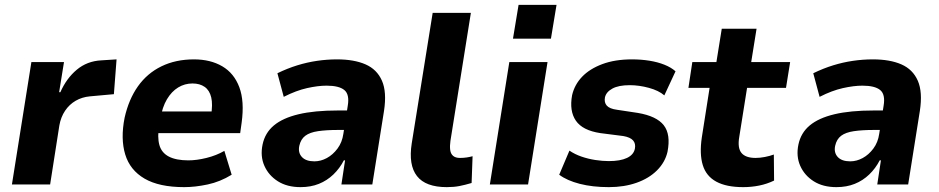

<svg xmlns="http://www.w3.org/2000/svg" viewBox="-20 -758 3859 789"><path d="M29 0 109 -503H243L223 -379H228Q253 -436 295.5 -471.5Q338 -507 396 -510L459 -514L448 -371L349 -362Q317 -359 291 -344Q265 -329 247.5 -303Q230 -277 224 -243L186 0Z M737 11Q634 11 574 -24Q514 -59 494.5 -123.5Q475 -188 492 -274Q509 -350 547 -403.5Q585 -457 643.5 -485.5Q702 -514 777 -514Q845 -514 893.5 -485.5Q942 -457 963.5 -399.5Q985 -342 973 -254L967 -211H608L622 -300H863L847 -281Q855 -329 848 -358Q841 -387 821 -401Q801 -415 771 -415Q739 -415 712 -398.5Q685 -382 666 -350Q647 -318 639 -270L634 -244Q626 -194 635 -162Q644 -130 674 -114.5Q704 -99 754 -99Q788 -99 828.5 -109Q869 -119 902 -138L932 -40Q885 -11 833.5 0Q782 11 737 11Z M1215 11Q1160 11 1122 -13Q1084 -37 1066.5 -76.5Q1049 -116 1059 -164Q1069 -212 1105.5 -242.5Q1142 -273 1207 -288.5Q1272 -304 1368 -304H1427L1415 -224H1370Q1321 -224 1287 -219Q1253 -214 1234.5 -200Q1216 -186 1210 -159Q1204 -131 1220.5 -113Q1237 -95 1272 -95Q1298 -95 1323 -108.5Q1348 -122 1367 -147.5Q1386 -173 1391 -208L1409 -323Q1417 -370 1395 -388Q1373 -406 1322 -406Q1287 -406 1242 -396Q1197 -386 1146 -360L1120 -457Q1161 -477 1201.5 -489.5Q1242 -502 1283 -508Q1324 -514 1365 -514Q1435 -514 1482 -493.5Q1529 -473 1549.5 -426.5Q1570 -380 1558 -302L1510 0H1383L1398 -99H1393Q1376 -66 1350 -41Q1324 -16 1290.5 -2.5Q1257 11 1215 11Z M1816 11Q1729 11 1693.5 -34.5Q1658 -80 1672 -169L1758 -705H1915L1831 -179Q1828 -158 1830 -142Q1832 -126 1842 -117.5Q1852 -109 1870 -109Q1885 -109 1898 -111Q1911 -113 1922 -116L1918 -6Q1891 2 1868 6.5Q1845 11 1816 11Z M2088 -599 2111 -738H2267L2244 -599ZM1993 0 2073 -503H2230L2150 0Z M2482 11Q2415 11 2362.5 -2.5Q2310 -16 2278 -40L2320 -139Q2342 -124 2369.5 -114.5Q2397 -105 2426.5 -100.5Q2456 -96 2482 -96Q2529 -96 2556.5 -109Q2584 -122 2589 -147Q2593 -168 2581.5 -181Q2570 -194 2541 -199L2447 -211Q2374 -222 2346.5 -262Q2319 -302 2331 -367Q2341 -410 2372 -442.5Q2403 -475 2455 -494.5Q2507 -514 2577 -514Q2615 -514 2649 -508.5Q2683 -503 2710.5 -492Q2738 -481 2756 -465L2710 -366Q2687 -386 2646.5 -397Q2606 -408 2568 -408Q2522 -408 2496.5 -394Q2471 -380 2466 -358Q2462 -337 2473.5 -324Q2485 -311 2515 -307L2601 -294Q2678 -281 2707.5 -243.5Q2737 -206 2723 -134Q2713 -91 2680 -58Q2647 -25 2596 -7Q2545 11 2482 11Z M3034 11Q2965 11 2923.5 -11.5Q2882 -34 2868 -79.5Q2854 -125 2864 -193L2896 -397H2809L2825 -503H2924L2946 -640H3089L3067 -503H3227L3210 -397H3050L3018 -196Q3010 -150 3027 -129.5Q3044 -109 3085 -109Q3103 -109 3123.5 -113Q3144 -117 3160 -123L3161 -16Q3132 -2 3100 4.5Q3068 11 3034 11Z M3417 11Q3362 11 3324 -13Q3286 -37 3268.5 -76.5Q3251 -116 3261 -164Q3271 -212 3307.5 -242.5Q3344 -273 3409 -288.5Q3474 -304 3570 -304H3629L3617 -224H3572Q3523 -224 3489 -219Q3455 -214 3436.5 -200Q3418 -186 3412 -159Q3406 -131 3422.5 -113Q3439 -95 3474 -95Q3500 -95 3525 -108.5Q3550 -122 3569 -147.5Q3588 -173 3593 -208L3611 -323Q3619 -370 3597 -388Q3575 -406 3524 -406Q3489 -406 3444 -396Q3399 -386 3348 -360L3322 -457Q3363 -477 3403.5 -489.5Q3444 -502 3485 -508Q3526 -514 3567 -514Q3637 -514 3684 -493.5Q3731 -473 3751.5 -426.5Q3772 -380 3760 -302L3712 0H3585L3600 -99H3595Q3578 -66 3552 -41Q3526 -16 3492.5 -2.5Q3459 11 3417 11Z"/></svg>

Font: Nunito Sans 7pt SemiCondensed ExtraBold
Style: Italic
Weight: 800
Width: 4
Italic angle: -9°
Designer: Vernon Adams
Foundry: Vernon Adams
Version: Version 3.101;gftools[0.9.27]